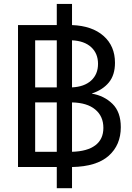

<svg xmlns="http://www.w3.org/2000/svg" viewBox="-20 -856 678 984"><path d="M271 108.4V0H72.3V-727.5H271V-835.9H349.1V-727.5Q452.1 -723.6 510.7 -671.9Q569.3 -620.1 569.3 -534.2Q569.3 -471.7 538.1 -433.6Q506.8 -395.5 451.2 -377V-376Q513.2 -365.7 556.2 -324Q599.1 -282.2 599.1 -204.1Q599.1 -112.8 537.1 -57.6Q475.1 -2.4 349.1 0V108.4ZM349.1 -331.1V-78.1Q426.8 -80.1 468.3 -111.1Q509.8 -142.1 509.8 -200.7Q509.8 -260.3 468 -294.9Q426.3 -329.6 349.1 -331.1ZM160.2 -78.1H271V-331.1H160.2ZM160.2 -408.2H271V-649.4H160.2ZM349.1 -649.4V-408.2Q412.1 -411.1 447.3 -443.4Q482.4 -475.6 482.4 -528.8Q482.4 -582 447.3 -614.3Q412.1 -646.5 349.1 -649.4Z"/></svg>

Font: Inter Display
Style: Regular
Weight: 400
Designer: Rasmus Andersson
Foundry: rsms
Version: Version 4.001;git-9221beed3